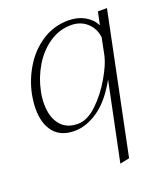

<svg xmlns="http://www.w3.org/2000/svg" viewBox="-136 -603 817 936"><g transform="rotate(-20 272.0 -135.5)"><path d="M411 -170Q359 -76 297 -33Q235 10 173 10Q102 10 66 -34.5Q30 -79 30 -155Q30 -188 38 -231Q53 -303 92 -366Q131 -429 191.5 -468Q252 -507 327 -507Q374 -507 410 -487Q446 -467 464 -432L478 -499H525L376 226L327 236ZM434 -285 452 -374Q446 -422 413 -451.5Q380 -481 331 -481Q270 -481 218 -445.5Q166 -410 131.5 -352Q97 -294 84 -229Q77 -197 77 -164Q77 -97 108.5 -57Q140 -17 200 -17Q249 -17 299.5 -65Q350 -113 387.5 -178Q425 -243 434 -285Z"/></g></svg>

Font: Trirong ExtraLight
Style: Italic
Weight: 275
Italic angle: -12°
Designer: Katatrad Team
Foundry: CadsonDemak
Version: Version 1.003